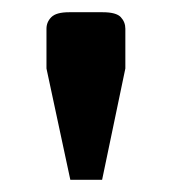

<svg xmlns="http://www.w3.org/2000/svg" viewBox="-20 -670 282 314"><path d="M95 -376 56 -558V-623Q56 -634 64 -642Q72 -650 93 -650H148Q170 -650 177.5 -642Q185 -634 185 -623V-558L147 -376Z"/></svg>

Font: Changa ExtraLight Medium
Style: Regular
Weight: 500
Version: Version 3.002; ttfautohint (v1.8.2)